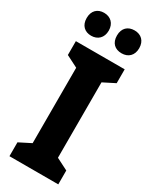

<svg xmlns="http://www.w3.org/2000/svg" viewBox="-234 -977 825 1032"><g transform="rotate(30 178.5 -461.0)"><path d="M15 -851C15 -805 43 -780 83 -780C123 -780 152 -806 152 -851C152 -896 123 -922 83 -922C43 -922 15 -897 15 -851ZM203 -851C203 -805 230 -780 272 -780C313 -780 341 -806 341 -851C341 -896 313 -922 272 -922C231 -922 203 -897 203 -851ZM330 0V-86L257 -123V-591L330 -628V-714H27V-628L100 -591V-123L27 -86V0Z"/></g></svg>

Font: Noto Sans Sinhala UI Condensed ExtraBold
Style: Regular
Weight: 800
Width: 3
Designer: Jelle Bosma - Monotype Design Team
Foundry: Monotype Imaging Inc.
Version: Version 2.006